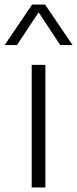

<svg xmlns="http://www.w3.org/2000/svg" viewBox="-54 -828 340 848"><path d="M86 0V-541.5H146.5V0ZM-33.5 -629 88 -808H145L266.5 -629H212L116.5 -773.5L21 -629Z"/></svg>

Font: Encode Sans SmExp Lt
Style: Regular
Weight: 300
Width: 6
Designer: Multiple Designers
Foundry: Impallari Type
Version: Version 3.002; ttfautohint (v1.8.3) -l 8 -r 50 -G 200 -x 14 